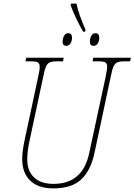

<svg xmlns="http://www.w3.org/2000/svg" viewBox="-20 -1034 745 1064"><path d="M103 -152Q103 -196 117 -260L191 -606Q200 -645 200 -663Q200 -682 190 -688Q180 -694 154 -694H121L125 -714H333L329 -694H294Q268 -694 255 -688Q242 -682 234.5 -664.5Q227 -647 219 -606L145 -260Q131 -198 131 -151Q131 -87 168.5 -51Q206 -15 276 -15Q438 -15 474 -184L565 -606Q574 -653 574 -663Q574 -682 564 -688Q554 -694 528 -694H493L497 -714H705L701 -694H668Q642 -694 629 -688Q616 -682 608.5 -664.5Q601 -647 593 -606L503 -184Q483 -90 430.5 -40Q378 10 275 10Q192 10 147.5 -33Q103 -76 103 -152ZM371 -1005 374 -1014H404Q415 -957 454 -869L451 -858H441Q400 -929 371 -1005ZM327 -803Q327 -821 335 -835.5Q343 -850 358 -850Q379 -850 379 -826Q379 -806 370.5 -793Q362 -780 348 -780Q327 -780 327 -803ZM478 -803Q478 -821 486 -835.5Q494 -850 509 -850Q530 -850 530 -826Q530 -806 521.5 -793Q513 -780 499 -780Q478 -780 478 -803Z"/></svg>

Font: Noto Serif NarrowThin
Style: Italic
Weight: 250
Width: 4
Italic angle: -12°
Designer: Monotype Design Team
Foundry: Monotype Imaging Inc.
Version: Version 1.001